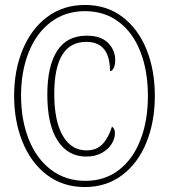

<svg xmlns="http://www.w3.org/2000/svg" viewBox="-20 -745 682 775"><path d="M37 -358Q37 -461 71.5 -544.5Q106 -628 170.5 -676.5Q235 -725 323 -725Q411 -725 474.5 -676.5Q538 -628 571.5 -545Q605 -462 605 -358Q605 -254 571 -170Q537 -86 473 -38Q409 10 322 10Q234 10 169.5 -39Q105 -88 71 -172Q37 -256 37 -358ZM577 -358Q577 -458 547 -535.5Q517 -613 459.5 -656.5Q402 -700 323 -700Q244 -700 185.5 -656Q127 -612 96 -534.5Q65 -457 65 -359Q65 -260 96.5 -181.5Q128 -103 187 -59Q246 -15 325 -15Q403 -15 460 -59Q517 -103 547 -180.5Q577 -258 577 -358ZM171 -363Q171 -478 210.5 -539.5Q250 -601 330 -601Q387 -601 416 -572Q445 -543 445 -502Q445 -483 439 -470.5Q433 -458 424 -458Q424 -576 328 -576Q199 -576 199 -366Q199 -256 233.5 -197Q268 -138 329 -138Q370 -138 394 -163.5Q418 -189 432 -234Q444 -225 444 -208Q444 -186 430.5 -164Q417 -142 390.5 -127.5Q364 -113 328 -113Q254 -113 212.5 -177.5Q171 -242 171 -363Z"/></svg>

Font: Noto Serif CondThin
Style: Italic
Weight: 250
Width: 3
Italic angle: -12°
Designer: Monotype Design Team
Foundry: Monotype Imaging Inc.
Version: Version 1.001